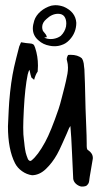

<svg xmlns="http://www.w3.org/2000/svg" viewBox="-20 -656 384 731"><path d="M174.8 -634.3Q185.5 -636.2 191.4 -636.2Q206.5 -636.2 222.7 -630.4Q267.6 -610.8 270.5 -569.3Q270.5 -550.8 264.2 -534.7Q257.8 -518.1 244.4 -503.9Q231 -489.7 215.3 -484.9Q202.6 -480 187.5 -480Q177.2 -480 168.9 -481.9Q144 -486.3 127 -502Q105 -520 105 -547.9Q105 -560.5 110.4 -577.6Q116.7 -597.2 134.8 -612.8Q151.9 -627.4 174.8 -634.3ZM156.7 -583.5Q140.6 -569.8 140.6 -553.2Q140.6 -547.4 142.1 -542.5Q142.6 -538.1 150.4 -529.8Q157.2 -522.5 158.2 -514.6L156.2 -514.2H154.8Q153.3 -513.7 152.3 -513.7H149.4Q149.4 -512.7 149.9 -512.2Q160.2 -507.3 173.3 -507.3Q178.7 -507.3 181.6 -507.8Q199.2 -510.3 211.4 -519.5Q227.1 -534.7 231.4 -555.2Q232.4 -563 232.4 -566.4Q232.4 -583 224.9 -593.3Q217.3 -603.5 201.2 -603.5Q177.7 -603.5 156.7 -583.5ZM60.1 -495.1Q81.5 -491.2 93.3 -490.7Q102.5 -490.2 106.7 -487.1Q110.8 -483.9 113.8 -474.1Q124.5 -441.9 124.5 -406.2Q124.5 -398.4 123.5 -383.8Q115.2 -372.1 109.9 -352.1Q108.4 -353 99.6 -360.8Q96.7 -368.2 92.3 -390.1Q88.9 -386.2 85.4 -372.1Q75.2 -323.2 70.8 -240.2Q68.4 -193.8 68.4 -170.9Q68.4 -140.6 70.8 -126Q71.3 -123 72.3 -113.5Q73.2 -104 73.7 -100.1Q74.2 -96.2 75.4 -88.1Q76.7 -80.1 77.9 -75Q79.1 -69.8 81.3 -63.5Q83.5 -57.1 85.9 -51.3Q87.4 -46.9 91.6 -44.4Q95.7 -42 99.6 -44.9Q124 -64 151.9 -115.2Q173.8 -155.3 203.1 -241.2Q208.5 -256.8 215.6 -285.4Q222.7 -314 225.6 -324.2Q227.1 -330.6 231 -346.9Q234.9 -363.3 236.8 -375.2Q238.8 -387.2 238.8 -398.4Q238.8 -412.1 235.4 -424.3Q231.4 -433.1 239.3 -446.8Q242.7 -447.3 249 -447.3Q275.9 -447.3 291.5 -434.1Q294.4 -429.7 296.4 -424.1Q298.3 -418.5 298.8 -414.3Q299.3 -410.2 300 -402.6Q300.8 -395 301.3 -392.1Q303.2 -362.3 305.7 -242.7Q306.2 -226.1 308.1 -180.4Q310.1 -134.8 310.1 -109.9V-101.6Q310.1 -100.1 310.3 -96.9Q310.5 -93.8 310.8 -91.8Q311 -89.8 312.3 -87.4Q313.5 -85 315.9 -84Q333.5 -72.3 333.5 -54.2Q333.5 -53.7 333.3 -52.2Q333 -50.8 333 -49.8Q331.5 -39.1 321.8 16.1Q320.8 19.5 320.3 26.4Q319.8 33.2 318.4 38.3Q316.9 43.5 313 47.4Q308.1 55.2 288.6 54.2Q277.3 51.3 269 43.7Q260.7 36.1 258.8 25.4Q257.3 -0.5 254.4 -69.6Q251.5 -138.7 248 -176.3Q245.1 -172.4 242.9 -168Q240.7 -163.6 238.3 -157.2Q235.8 -150.9 234.4 -147.9Q231 -140.6 218.3 -111.8Q205.6 -83 197.3 -68.4Q179.2 -36.1 154.8 -12.7Q130.4 10.7 102.1 11.2Q81.5 8.3 64 -4.2Q46.4 -16.6 37.1 -34.7Q10.3 -87.4 10.3 -174.8Q13.7 -252.9 15.1 -268.6Q21 -343.8 33.7 -400.9Q39.6 -427.2 53.2 -479Q56.6 -487.8 60.1 -495.1Z"/></svg>

Font: Avessa
Style: Medium
Weight: 500
Designer: Arman Khorramak
Foundry: Arman Khorramak
Version: Version 1.000; ttfautohint (v1.8.1)